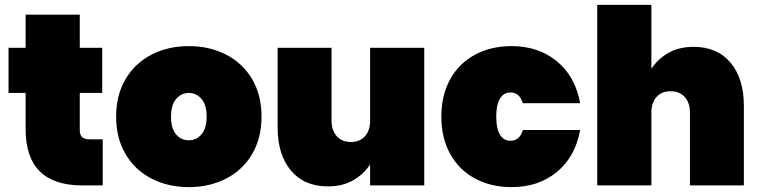

<svg xmlns="http://www.w3.org/2000/svg" viewBox="-20 -760 3115 787"><path d="M401 -189V0H317Q85 0 85 -231V-379H15V-564H85V-700H307V-564H399V-379H307V-227Q307 -207 316.5 -198Q326 -189 348 -189Z M754 7Q669 7 601 -28Q533 -63 494.5 -128.5Q456 -194 456 -282Q456 -370 494.5 -435.5Q533 -501 601 -536Q669 -571 754 -571Q839 -571 907 -536Q975 -501 1013.5 -435.5Q1052 -370 1052 -282Q1052 -194 1013.5 -128.5Q975 -63 907 -28Q839 7 754 7ZM754 -185Q785 -185 806 -209.5Q827 -234 827 -282Q827 -330 806 -354.5Q785 -379 754 -379Q723 -379 702 -354.5Q681 -330 681 -282Q681 -234 701.5 -209.5Q722 -185 754 -185Z M1719 -564V0H1497V-86Q1471 -46 1427.5 -21Q1384 4 1324 4Q1227 4 1172.5 -61Q1118 -126 1118 -237V-564H1339V-265Q1339 -225 1360.5 -201.5Q1382 -178 1418 -178Q1455 -178 1476 -201.5Q1497 -225 1497 -265V-564Z M1789 -282Q1789 -370 1825.5 -435.5Q1862 -501 1927.5 -536Q1993 -571 2077 -571Q2187 -571 2262.5 -509Q2338 -447 2358 -337H2123Q2110 -381 2072 -381Q2045 -381 2029.5 -356Q2014 -331 2014 -282Q2014 -233 2029.5 -208Q2045 -183 2072 -183Q2110 -183 2123 -227H2358Q2338 -117 2262.5 -55Q2187 7 2077 7Q1993 7 1927.5 -28Q1862 -63 1825.5 -128.5Q1789 -194 1789 -282Z M2823 -568Q2920 -568 2974.5 -503Q3029 -438 3029 -327V0H2808V-299Q2808 -339 2786.5 -362.5Q2765 -386 2729 -386Q2692 -386 2671 -362.5Q2650 -339 2650 -299V0H2428V-740H2650V-478Q2676 -518 2719.5 -543Q2763 -568 2823 -568Z"/></svg>

Font: Fz Poppins Black
Style: Regular
Weight: 900
Designer: Ninad Kale (Devanagari), Jonny Pinhorn (Latin)
Foundry: Indian Type Foundry
Version: Vit hóa bi Vntype.Com & FontZin.Com